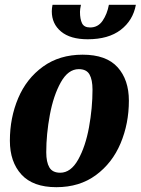

<svg xmlns="http://www.w3.org/2000/svg" viewBox="-20 -757 584 797"><path d="M515 -339Q515 -244 480.5 -162Q446 -80 378 -30Q310 20 214 20Q117 20 69 -32.5Q21 -85 21 -173Q21 -268 55.5 -349.5Q90 -431 158.5 -480.5Q227 -530 323 -530Q421 -530 468 -478Q515 -426 515 -339ZM172 -125Q172 -84 185 -62Q198 -40 230 -40Q274 -40 304.5 -94.5Q335 -149 349.5 -229Q364 -309 364 -385Q364 -426 351.5 -448Q339 -470 307 -470Q263 -470 232.5 -415.5Q202 -361 187 -280.5Q172 -200 172 -125ZM312 -708Q312 -678 320.5 -660.5Q329 -643 354 -643Q387 -643 406 -671Q425 -699 432 -737H544Q532 -672 481 -633Q430 -594 344 -594Q272 -594 233.5 -626Q195 -658 195 -710Q195 -722 198 -737H316Q312 -718 312 -708Z"/></svg>

Font: Sansita
Style: Bold Italic
Weight: 700
Italic angle: -11°
Designer: Pablo Cosgaya
Foundry: Omnibus-Type
Version: Version 1.006